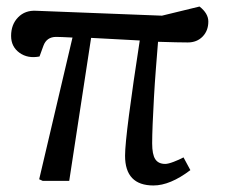

<svg xmlns="http://www.w3.org/2000/svg" viewBox="-20 -554 690 588"><path d="M450 14Q363 14 363 -77Q363 -109 375 -201.5Q387 -294 408 -430Q371 -432 334 -434Q297 -436 259 -438L192 0H111L100 -5L202 -439Q182 -440 170.5 -440.5Q159 -441 152 -441Q123 -441 113 -414L101 -381Q65 -374 39.5 -392.5Q14 -411 14 -444Q14 -479 35.5 -501Q57 -523 91 -521L476 -506L591 -534Q618 -513 618 -488Q618 -460 600.5 -442Q583 -424 555 -424Q544 -424 518.5 -424.5Q493 -425 464 -426Q461 -389 457.5 -344.5Q454 -300 451.5 -255.5Q449 -211 447.5 -174.5Q446 -138 446 -115Q446 -81 455.5 -66.5Q465 -52 486 -52Q495 -52 512 -58.5Q529 -65 542 -72L563 -33Q501 14 450 14Z"/></svg>

Font: Literata 12pt
Style: Italic
Weight: 400
Italic angle: -2°
Designer: Latin by Veronika Burian and Jose Scaglione. Greek by Irene Vlachou. Cyrillic by Vera Evstafieva
Foundry: TypeTogether
Version: Version 3.002